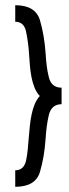

<svg xmlns="http://www.w3.org/2000/svg" viewBox="-20 -681 262 732"><path d="M38.1 -598.1V-661.1Q115.2 -661.1 132.3 -604Q140.6 -575.7 146 -544.4Q151.4 -513.2 153.8 -478.5Q155.3 -453.6 158 -431.2Q160.6 -408.7 166 -387.7Q175.3 -346.7 214.8 -346.7V-283.7Q175.8 -283.7 166 -241.7Q156.7 -201.2 153.8 -151.4Q151.4 -116.2 146 -85Q140.6 -53.7 132.3 -25.4Q115.2 31.2 38.1 31.2V-31.7Q71.3 -31.7 79.6 -69.8Q83.5 -88.4 85.7 -110.4Q87.9 -132.3 89.6 -155.3Q91.3 -178.2 93.8 -201.2Q96.2 -224.1 100.6 -245.1Q105 -266.1 112.5 -284.2Q120.1 -302.2 131.8 -314.9Q119.1 -328.6 111.8 -346.7Q104.5 -364.7 100.3 -385.7Q96.2 -406.7 94.2 -429.2Q92.3 -451.7 90.8 -474.6Q89.4 -498 86.4 -519.3Q83.5 -540.5 79.6 -559.6Q71.8 -598.1 38.1 -598.1Z"/></svg>

Font: Fibel Vienna LRS
Style: Regular
Weight: 400
Designer: Peter Wiegel
Foundry: Peter Wioegel
Version: Version 000.000